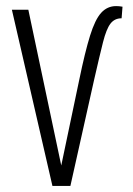

<svg xmlns="http://www.w3.org/2000/svg" viewBox="-20 -610 435 630"><path d="M152 0 19 -578H73L181 -67L240 -348Q259 -440 275.5 -493Q292 -546 312 -568Q332 -590 361 -590Q366 -590 371.5 -589.5Q377 -589 382 -588L379 -550Q356 -550 342.5 -532.5Q329 -515 318 -471.5Q307 -428 289 -349L211 0Z"/></svg>

Font: Oswald ExtraLight
Style: Regular
Weight: 250
Designer: Vernon Adams
Foundry: Vernon Adams
Version: Version 4.103;gftools[0.9.33.dev8+g029e19f]